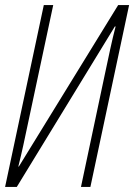

<svg xmlns="http://www.w3.org/2000/svg" viewBox="-27 -734 527 754"><path d="M-7 0H39L424 -630H427C412 -573 401 -518 383 -434L291 0H328L480 -714H437L47 -80H45C60 -140 69 -184 83 -250L182 -714H145Z"/></svg>

Font: Noto Sans ExtraCondensed ExtraLight
Style: Italic
Weight: 200
Width: 2
Italic angle: -12°
Designer: Monotype Design Team
Foundry: Monotype Imaging Inc.
Version: Version 2.013